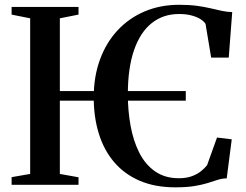

<svg xmlns="http://www.w3.org/2000/svg" viewBox="-20 -772 1028 802"><path d="M756 -391.5V-351.5H129V-391.5ZM106 -45.5V-695.5L28.5 -711V-743H308V-711L230 -695.5V-45.5L308 -31.5V0H28.5V-32ZM712 10.5Q627.5 10.5 563.5 -17Q499.5 -44.5 456.8 -94.8Q414 -145 392.8 -213.8Q371.5 -282.5 371.5 -365Q371.5 -452.5 397.8 -523.8Q424 -595 471.8 -646Q519.5 -697 584.8 -724.5Q650 -752 728 -752Q770 -752 801.8 -747.8Q833.5 -743.5 858.8 -737.5Q884 -731.5 906 -726.8Q928 -722 950 -721.5L935.5 -531.5H862L838.5 -672.5Q832 -682.5 817.8 -691.8Q803.5 -701 781 -707.2Q758.5 -713.5 727.5 -713.5Q661.5 -713.5 613.5 -675.2Q565.5 -637 539.8 -562.2Q514 -487.5 514 -378Q514 -309.5 525.5 -246.2Q537 -183 562 -133.8Q587 -84.5 628 -56Q669 -27.5 727 -27.5Q758.5 -27.5 781.5 -36Q804.5 -44.5 820 -57.2Q835.5 -70 845 -82L886.5 -197.5L948 -190L927 -27Q906.5 -26.5 888.2 -20.5Q870 -14.5 847.8 -7.5Q825.5 -0.5 793 5Q760.5 10.5 712 10.5Z"/></svg>

Font: Merriweather 96pt SemiBold
Style: Regular
Weight: 600
Version: Version 2.100